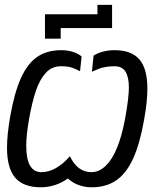

<svg xmlns="http://www.w3.org/2000/svg" viewBox="-20 -764 640 794"><path d="M166 -705H383V-744H443.5V-648H231V-604H166ZM9 -153.5Q9 -206 22 -281.5Q39.5 -381 66.5 -441Q93.5 -501 134 -528.8Q174.5 -556.5 234 -556.5Q260.5 -556.5 282.2 -549.2Q304 -542 317.5 -530.5L311 -469.5Q289 -481 273.5 -485.5Q258 -490 231.5 -490Q194 -490 168.8 -462Q143.5 -434 127.8 -386.5Q112 -339 100 -270.5Q88.5 -205 88.5 -160.5Q88.5 -52 151.5 -52Q180.5 -52 210.5 -68.5Q240.5 -85 269 -118Q300.5 -52 358 -52Q405.5 -52 442 -109.5Q478.5 -167 499 -282.5Q513 -361.5 513 -402.5Q513 -444.5 499.2 -467.2Q485.5 -490 453.5 -490Q433 -490 417.8 -487.2Q402.5 -484.5 392.2 -480.8Q382 -477 360 -467.5L367 -534Q384 -545 407 -550.8Q430 -556.5 453.5 -556.5Q523.5 -556.5 556.5 -518.2Q589.5 -480 589.5 -397.5Q589.5 -344 576 -269.5Q558.5 -169.5 530.5 -108.2Q502.5 -47 460.8 -18.2Q419 10.5 359.5 10.5Q330.5 10.5 305.2 1.2Q280 -8 260.5 -26Q235 -7.5 206.5 1.5Q178 10.5 149 10.5Q77 10.5 43 -28.8Q9 -68 9 -153.5Z"/></svg>

Font: JuliaMono
Style: Italic
Weight: 400
Italic angle: -9°
Monospace: yes
Designer: cormullion
Foundry: corm
Version: Version 0.057; ttfautohint (v1.8.4)